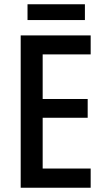

<svg xmlns="http://www.w3.org/2000/svg" viewBox="-20 -880 493 900"><path d="M405 0H77V-714H405V-625H180V-416H391V-328H180V-90H405ZM378 -860V-786H109V-860Z"/></svg>

Font: Noto Sans Lao UI Cond Med
Style: Regular
Weight: 500
Width: 3
Designer: Monotype Design Team
Foundry: Monotype Imaging Inc.
Version: Version 2.000; ttfautohint (v1.8.4.7-5d5b)